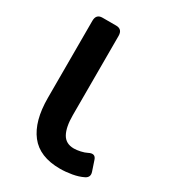

<svg xmlns="http://www.w3.org/2000/svg" viewBox="-176 -794 810 905"><g transform="rotate(30 229.0 -341.5)"><path d="M78.1 -243.7Q78.1 -243.7 78.1 -663.6Q78.1 -700.2 112.3 -700.2H186.5Q220.7 -700.2 220.7 -663.6V-232.4Q220.7 -168 239.7 -133.3Q258.8 -98.6 303.2 -98.6Q318.4 -98.6 338.4 -103Q358.4 -107.4 371.6 -114.3Q404.3 -131.3 414.1 -101.6L432.6 -46.4Q441.4 -20 417 -7.8Q391.6 4.9 358.4 10.7Q325.2 16.6 293.9 16.6Q182.6 16.6 130.4 -50.8Q78.1 -118.2 78.1 -243.7Z"/></g></svg>

Font: Istok
Style: Bold
Weight: 700
Designer: Andrey V. Panov
Foundry: Andrey V. Panov
Version: Version 1.0.1